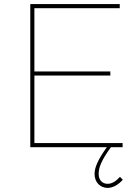

<svg xmlns="http://www.w3.org/2000/svg" viewBox="-20 -719 684 938"><path d="M522 0H579V-20H148V-350H519V-370H148V-679H565V-699H128V0H502C458 62 442 99 442 131C442 172 470 199 506 199C533 199 561 181 580 159L566 145C548 165 528 179 506 179C481 179 462 162 462 131C462 100 474 66 522 0Z"/></svg>

Font: Montserrat Thin
Style: Regular
Weight: 250
Designer: Julieta Ulanovsky
Foundry: Julieta Ulanovsky
Version: Version 4.000